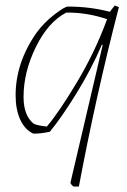

<svg xmlns="http://www.w3.org/2000/svg" viewBox="-20 -481 464 701"><path d="M248 200Q241 195 237 187Q354 -312 355 -317L352 -318Q313 -227 258.5 -139Q204 -51 162 0Q130 7 102 7Q71 -7 54 -44Q37 -81 37 -133Q37 -252 113 -361Q140 -398 178 -427.5Q216 -457 228 -457Q308 -457 381 -438L399 -461L414 -455Q330 -130 268 200ZM151 -19Q194 -69 260.5 -180Q327 -291 371 -411Q297 -436 222 -435Q156 -401 111 -309.5Q66 -218 66 -127Q66 -60 102 -30Q113 -23 151 -19Z"/></svg>

Font: Albura ExtraLight
Style: Italic
Weight: 156
Italic angle: -7°
Designer: Mercedes Jáuregui
Foundry: Omnibus-Type Team
Version: Version 1.000